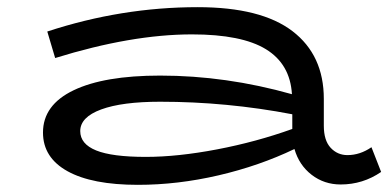

<svg xmlns="http://www.w3.org/2000/svg" viewBox="-20 -503 1092 536"><path d="M1044 -23Q993 12 931 12Q885 12 850 -15Q815 -42 802 -87Q704 -40 590 -13.5Q476 13 365 13Q237 13 168.5 -25Q100 -63 100 -133Q100 -210 185.5 -251Q271 -292 427 -292Q611 -292 795 -240Q790 -324 722.5 -365.5Q655 -407 516 -407Q347 -407 134 -341L112 -415Q319 -483 532 -483Q709 -483 796.5 -416Q884 -349 884 -227V-152Q884 -111 903 -90.5Q922 -70 950 -70Q985 -70 1017 -92ZM387 -65Q476 -65 586 -86Q696 -107 796 -143V-184Q613 -219 427 -219Q321 -219 262.5 -197.5Q204 -176 204 -137Q204 -101 248.5 -83Q293 -65 387 -65Z"/></svg>

Font: BioRhyme Expanded
Style: Regular
Weight: 400
Width: 7
Designer: Aoife Mooney
Foundry: Aoife Mooney Type
Version: Version 1.001